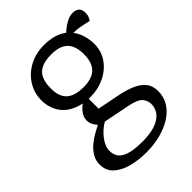

<svg xmlns="http://www.w3.org/2000/svg" viewBox="-201 -607 865 865"><g transform="rotate(-45 232.0 -174.0)"><path d="M212 166Q165 166 122 155Q79 144 52 119.5Q25 95 25 55Q25 28 38.5 6.5Q52 -15 72 -31.5Q92 -48 112.5 -59Q133 -70 146 -77Q139 -84 131.5 -97.5Q124 -111 124 -127Q124 -147 137 -164.5Q150 -182 166 -193Q123 -202 96 -223Q69 -244 56.5 -273.5Q44 -303 44 -334Q44 -381 68 -419.5Q92 -458 134 -480.5Q176 -503 229 -503Q264 -503 292 -494.5Q320 -486 338 -471Q339 -472 351.5 -482.5Q364 -493 383 -503.5Q402 -514 422 -514Q442 -514 453 -504Q464 -494 464 -472Q464 -459 459.5 -449Q455 -439 452 -434L409 -443Q393 -446 384 -447Q375 -448 361 -448Q378 -426 385.5 -398.5Q393 -371 393 -348Q393 -299 367.5 -263.5Q342 -228 301 -208.5Q260 -189 212 -189H200V-126L302 -106Q344 -98 376.5 -84.5Q409 -71 427.5 -49Q446 -27 446 8Q446 45 428 74Q410 103 378 123.5Q346 144 303.5 155Q261 166 212 166ZM236 119Q281 119 314 108.5Q347 98 365 77Q383 56 383 27Q383 7 369.5 -11Q356 -29 309 -39L179 -65Q148 -48 124 -17Q100 14 100 43Q100 83 133 101Q166 119 236 119ZM221 -242Q253 -242 276.5 -251.5Q300 -261 313.5 -284Q327 -307 327 -348Q327 -380 316.5 -403Q306 -426 283 -438Q260 -450 222 -450Q182 -450 157.5 -438Q133 -426 122.5 -402Q112 -378 112 -342Q112 -306 124.5 -284Q137 -262 161.5 -252Q186 -242 221 -242Z"/></g></svg>

Font: Faustina Light
Style: Regular
Weight: 300
Designer: Alfonso Garcia
Foundry: http://www.omnibus-type.com
Version: Version 1.200